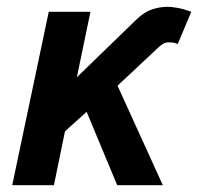

<svg xmlns="http://www.w3.org/2000/svg" viewBox="-20 -547 585 567"><path d="M326.2 0 235.8 -216.8 171.9 -159.2 139.2 0H16.1L124 -512.2H247.1L207 -318.8L383.8 -490.2Q406.2 -511.7 429.2 -519.3Q452.1 -526.9 475.1 -526.9Q486.3 -526.9 504.4 -523.7Q522.5 -520.5 544.9 -512.2L504.9 -417Q496.1 -420.9 489.3 -421.4Q482.4 -421.9 478 -421.9Q469.7 -421.9 463.4 -418.5Q457 -415 450.2 -409.2L327.1 -293.9L460.9 0Z"/></svg>

Font: Clear Sans
Style: Bold Italic
Weight: 700
Italic angle: -12°
Foundry: Intel Corporation
Version: Version 1.00